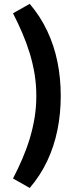

<svg xmlns="http://www.w3.org/2000/svg" viewBox="-20 -849 401 980"><path d="M46.4 -781.2Q72.5 -730.4 94.3 -679.4Q116.1 -628.5 132 -576.3Q147.9 -524 156.7 -470.2Q165.4 -416.4 165.4 -359.5Q165.4 -302.9 156.7 -249Q147.9 -195 132.2 -142.8Q116.4 -90.6 94.6 -39.7Q72.8 11.3 46.4 62.1L131.7 110.4Q185.9 47.1 221 -27.2Q256.1 -101.5 273.1 -185.3Q290.1 -269 290.1 -359.5Q290.1 -450.6 273.1 -533.7Q256.1 -616.9 221 -691.3Q185.9 -765.7 131.7 -829.3Z"/></svg>

Font: Pinar-VF
Style: Regular
Weight: 300
Designer: Amin Abedi
Version: Version 3.0